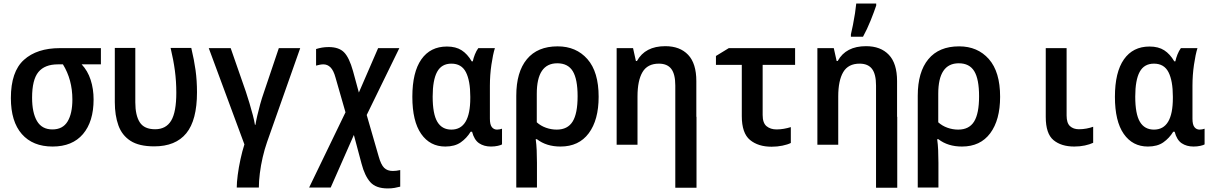

<svg xmlns="http://www.w3.org/2000/svg" viewBox="-20 -812 6796 1077"><path d="M275 10Q164 10 102.5 -60Q41 -130 41 -262Q41 -410 114 -476Q187 -542 316 -542H546V-451H438Q472 -415 488.5 -364Q505 -313 505 -254Q505 -130 445.5 -60Q386 10 275 10ZM274 -86Q332 -86 359 -130.5Q386 -175 386 -254Q386 -365 333 -451H305Q231 -451 195.5 -408Q160 -365 160 -264Q160 -180 187.5 -133Q215 -86 274 -86Z M845 9Q760 9 712 -22Q664 -53 644 -109Q624 -165 624 -239V-543H739V-238Q739 -165 764 -126Q789 -87 850 -87Q911 -87 940 -135Q969 -183 969 -292Q969 -356 961 -416Q953 -476 937 -543H1053Q1069 -476 1077 -418Q1085 -360 1085 -294Q1085 -138 1025 -64.5Q965 9 845 9Z M1308 240Q1308 212 1313.5 169.5Q1319 127 1329 81Q1339 35 1351 -2L1151 -542H1274L1359 -298Q1369 -268 1379.5 -233Q1390 -198 1398.5 -165.5Q1407 -133 1410 -112H1413Q1416 -132 1423 -162.5Q1430 -193 1439.5 -227.5Q1449 -262 1460 -293L1544 -542H1664L1478 -15Q1464 25 1453.5 70.5Q1443 116 1437.5 160.5Q1432 205 1432 240Z M2155 245Q2089 245 2057.5 210Q2026 175 2008 106L1965 -55L1835 240H1714L1918 -182L1862 -377Q1851 -417 1834 -434Q1817 -451 1794 -451Q1785 -451 1774 -449Q1763 -447 1753 -444V-537Q1769 -542 1786 -545Q1803 -548 1824 -548Q1881 -548 1910 -518.5Q1939 -489 1960 -414L1993 -293L2101 -542H2220L2037 -167L2104 65Q2117 112 2135 129.5Q2153 147 2183 147Q2203 147 2225 142V235Q2210 239 2193 242Q2176 245 2155 245Z M2478 10Q2392 10 2342.5 -61Q2293 -132 2293 -269Q2293 -407 2343.5 -479Q2394 -551 2487 -551Q2537 -551 2569.5 -530Q2602 -509 2626 -468H2632Q2636 -487 2644 -507Q2652 -527 2663 -542H2756Q2745 -507 2736.5 -449Q2728 -391 2728 -331V-146Q2728 -113 2739 -99Q2750 -85 2768 -85Q2775 -85 2783 -86.5Q2791 -88 2796 -90V-2Q2790 2 2772.5 6Q2755 10 2734 10Q2695 10 2667.5 -8.5Q2640 -27 2628 -73H2620Q2598 -37 2564.5 -13.5Q2531 10 2478 10ZM2512 -85Q2618 -85 2618 -262V-270Q2618 -359 2593.5 -407Q2569 -455 2512 -455Q2457 -455 2432 -409Q2407 -363 2407 -270Q2407 -173 2433 -129Q2459 -85 2512 -85Z M2876 -275Q2876 -408 2935.5 -480Q2995 -552 3108 -552Q3212 -552 3275 -480.5Q3338 -409 3338 -269Q3338 -139 3282.5 -64.5Q3227 10 3124 10Q3045 10 2992 -31H2985Q2989 -3 2990.5 30.5Q2992 64 2992 101V240H2876ZM3103 -85Q3164 -85 3192 -130Q3220 -175 3220 -272Q3220 -368 3193 -412.5Q3166 -457 3106 -457Q2991 -457 2991 -286V-126Q3013 -106 3042.5 -95.5Q3072 -85 3103 -85Z M3439 0V-542H3531L3547 -470H3553Q3599 -553 3712 -553Q3794 -553 3840 -504.5Q3886 -456 3886 -357V-157H3887V241H3768V-157V-332Q3768 -396 3745.5 -425.5Q3723 -455 3676 -455Q3612 -455 3584 -407.5Q3556 -360 3556 -271V0Z M4308 11Q4233 11 4187 -27Q4141 -65 4141 -161V-448H3996V-498L4068 -542H4440V-448H4258V-167Q4258 -122 4280 -104Q4302 -86 4336 -86Q4356 -86 4376.5 -89.5Q4397 -93 4416 -99V-10Q4398 -1 4369 5Q4340 11 4308 11Z M4565 0V-542H4657L4673 -470H4679Q4725 -553 4838 -553Q4920 -553 4966 -504.5Q5012 -456 5012 -357V-157H5013V241H4894V-157V-332Q4894 -396 4871.5 -425.5Q4849 -455 4802 -455Q4738 -455 4710 -407.5Q4682 -360 4682 -271V0ZM4753 -619Q4758 -640 4764.5 -672Q4771 -704 4776 -737Q4781 -770 4783 -792H4895V-781Q4883 -745 4863.5 -696.5Q4844 -648 4821 -606H4753Z M5128 -275Q5128 -408 5187.5 -480Q5247 -552 5360 -552Q5464 -552 5527 -480.5Q5590 -409 5590 -269Q5590 -139 5534.5 -64.5Q5479 10 5376 10Q5297 10 5244 -31H5237Q5241 -3 5242.5 30.5Q5244 64 5244 101V240H5128ZM5355 -85Q5416 -85 5444 -130Q5472 -175 5472 -272Q5472 -368 5445 -412.5Q5418 -457 5358 -457Q5243 -457 5243 -286V-126Q5265 -106 5294.5 -95.5Q5324 -85 5355 -85Z M6006 10Q5933 10 5889.5 -26Q5846 -62 5846 -156V-542H5963V-164Q5963 -122 5982 -104.5Q6001 -87 6032 -87Q6054 -87 6075 -91Q6096 -95 6112 -101V-11Q6093 -2 6065.5 4Q6038 10 6006 10Z M6419 10Q6333 10 6283.5 -61Q6234 -132 6234 -269Q6234 -407 6284.5 -479Q6335 -551 6428 -551Q6478 -551 6510.5 -530Q6543 -509 6567 -468H6573Q6577 -487 6585 -507Q6593 -527 6604 -542H6697Q6686 -507 6677.5 -449Q6669 -391 6669 -331V-146Q6669 -113 6680 -99Q6691 -85 6709 -85Q6716 -85 6724 -86.5Q6732 -88 6737 -90V-2Q6731 2 6713.5 6Q6696 10 6675 10Q6636 10 6608.5 -8.5Q6581 -27 6569 -73H6561Q6539 -37 6505.5 -13.5Q6472 10 6419 10ZM6453 -85Q6559 -85 6559 -262V-270Q6559 -359 6534.5 -407Q6510 -455 6453 -455Q6398 -455 6373 -409Q6348 -363 6348 -270Q6348 -173 6374 -129Q6400 -85 6453 -85Z"/></svg>

Font: Noto Sans Mono SemiCondensed SemiBold
Style: Regular
Weight: 600
Width: 4
Designer: Monotype Design Team
Foundry: Monotype Imaging Inc.
Version: Version 2.014; ttfautohint (v1.8.4.7-5d5b)